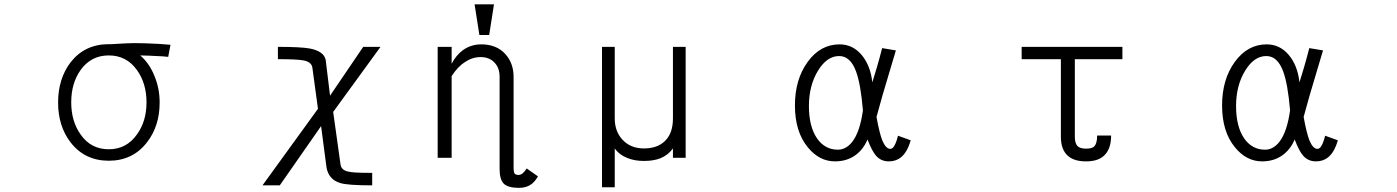

<svg xmlns="http://www.w3.org/2000/svg" viewBox="-20 -738 6540 899"><path d="M489.3 -531.2Q377 -531.2 310.5 -446.3Q252 -369.1 252 -257.8Q252 -147.5 310.5 -71.3Q377 14.6 489.3 14.6Q601.6 14.6 668 -71.3Q727.5 -147.5 727.5 -257.8Q727.5 -323.2 704.1 -379.9Q680.7 -440.4 636.7 -478.5Q682.6 -477.5 711.9 -475.6Q745.1 -474.6 767.6 -471.7L778.3 -528.3Q727.5 -533.2 662.1 -535.2Q601.6 -537.1 573.2 -535.2L502 -531.2ZM489.3 -478.5Q572.3 -478.5 621.1 -410.2Q666 -347.7 666 -258.8Q666 -169.9 621.1 -108.4Q572.3 -39.1 489.3 -39.1Q405.3 -39.1 357.4 -108.4Q313.5 -169.9 313.5 -258.8Q313.5 -348.6 357.4 -410.2Q406.2 -478.5 489.3 -478.5Z M1761.7 -518.6H1680.7L1525.4 -290L1504.9 -458Q1496.1 -498 1431.6 -510.7Q1389.6 -518.6 1281.2 -518.6V-460.9Q1373 -460.9 1401.4 -455.1Q1437.5 -448.2 1442.4 -422.9L1468.8 -228.5L1209 129.9H1290L1483.4 -147.5L1508.8 45.9Q1518.6 102.5 1573.2 119.1Q1608.4 129.9 1722.7 129.9V71.3H1706.1Q1632.8 71.3 1610.4 65.4Q1577.1 58.6 1574.2 30.3L1540 -213.9Z M2029.3 -518.6V1H2094.7V-381.8Q2124 -426.8 2158.2 -448.2Q2192.4 -470.7 2230.5 -470.7Q2270.5 -470.7 2293.9 -446.3Q2319.3 -421.9 2319.3 -377.9V-11.7V9.8V53.7Q2319.3 103.5 2339.8 123Q2360.4 141.6 2410.2 141.6Q2445.3 141.6 2468.8 124Q2485.4 111.3 2499 87.9L2446.3 50.8Q2436.5 65.4 2428.7 72.3Q2418.9 81.1 2408.2 81.1Q2393.6 81.1 2388.7 73.2Q2384.8 66.4 2384.8 48.8V-2.9V-257.8V-377.9Q2384.8 -442.4 2345.7 -485.4Q2304.7 -530.3 2233.4 -530.3Q2186.5 -530.3 2148.4 -503.9Q2115.2 -479.5 2094.7 -439.5V-518.6ZM2293 -717.8H2202.1L2224.6 -574.2H2270.5Z M3130.9 -43V1H3190.4V-168.9V-221.7V-518.6H3130.9V-183.6Q3130.9 -112.3 3091.8 -76.2Q3056.6 -43 2995.1 -43Q2932.6 -43 2894.5 -84Q2858.4 -123 2858.4 -183.6V-518.6H2798.8V138.7H2858.4V-43Q2879.9 -12.7 2918 2Q2951.2 15.6 2995.1 15.6Q3041 15.6 3072.3 2.9Q3108.4 -11.7 3130.9 -43Z M4174.8 -502 4110.4 -512.7Q4097.7 -462.9 4085.9 -422.9Q4077.1 -394.5 4064.5 -352.5Q4055.7 -431.6 4014.6 -480.5Q3972.7 -530.3 3911.1 -530.3Q3821.3 -530.3 3761.7 -448.2Q3702.1 -366.2 3702.1 -244.1Q3702.1 -121.1 3762.7 -47.9Q3816.4 17.6 3889.6 17.6Q3944.3 17.6 3984.4 -10.7Q4022.5 -38.1 4042 -85Q4062.5 -31.2 4081.1 -9.8Q4104.5 17.6 4141.6 17.6Q4174.8 17.6 4198.2 -1Q4228.5 -25.4 4244.1 -81.1L4184.6 -102.5Q4176.8 -70.3 4167 -54.7Q4159.2 -41 4148.4 -41Q4127.9 -41 4111.3 -80.1Q4097.7 -115.2 4084 -190.4Q4096.7 -238.3 4112.3 -292Q4121.1 -322.3 4138.7 -380.9ZM3909.2 -475.6Q3961.9 -475.6 3988.3 -403.3Q4009.8 -345.7 4020.5 -221.7Q4006.8 -121.1 3970.7 -74.2Q3941.4 -37.1 3903.3 -37.1Q3842.8 -37.1 3805.7 -89.8Q3767.6 -145.5 3767.6 -241.2Q3767.6 -336.9 3809.6 -406.2Q3851.6 -475.6 3909.2 -475.6Z M5182.6 -103.5H5117.2Q5117.2 -64.5 5101.6 -50.8Q5090.8 -42 5065.4 -42Q5038.1 -42 5025.4 -53.7Q5012.7 -67.4 5012.7 -97.7V-460.9H5235.4V-518.6H4763.7V-460.9H4947.3V-97.7Q4947.3 -33.2 4984.4 -4.9Q5012.7 17.6 5065.4 17.6Q5116.2 17.6 5144.5 -4.9Q5182.6 -35.2 5182.6 -103.5Z M6174.8 -502 6110.4 -512.7Q6097.7 -462.9 6085.9 -422.9Q6077.1 -394.5 6064.5 -352.5Q6055.7 -431.6 6014.6 -480.5Q5972.7 -530.3 5911.1 -530.3Q5821.3 -530.3 5761.7 -448.2Q5702.1 -366.2 5702.1 -244.1Q5702.1 -121.1 5762.7 -47.9Q5816.4 17.6 5889.6 17.6Q5944.3 17.6 5984.4 -10.7Q6022.5 -38.1 6042 -85Q6062.5 -31.2 6081.1 -9.8Q6104.5 17.6 6141.6 17.6Q6174.8 17.6 6198.2 -1Q6228.5 -25.4 6244.1 -81.1L6184.6 -102.5Q6176.8 -70.3 6167 -54.7Q6159.2 -41 6148.4 -41Q6127.9 -41 6111.3 -80.1Q6097.7 -115.2 6084 -190.4Q6096.7 -238.3 6112.3 -292Q6121.1 -322.3 6138.7 -380.9ZM5909.2 -475.6Q5961.9 -475.6 5988.3 -403.3Q6009.8 -345.7 6020.5 -221.7Q6006.8 -121.1 5970.7 -74.2Q5941.4 -37.1 5903.3 -37.1Q5842.8 -37.1 5805.7 -89.8Q5767.6 -145.5 5767.6 -241.2Q5767.6 -336.9 5809.6 -406.2Q5851.6 -475.6 5909.2 -475.6Z"/></svg>

Font: DotumChe
Style: Regular
Weight: 400
Monospace: yes
Version: Version 2.21